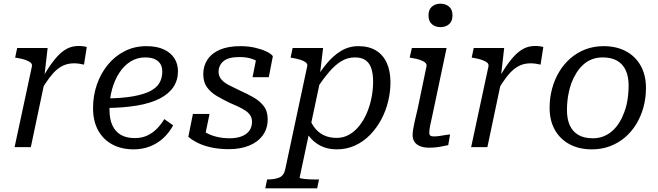

<svg xmlns="http://www.w3.org/2000/svg" viewBox="-20 -797 3565 1040"><path d="M59 0H147L226 -375L220 -380L238 -537H73L62 -485L74 -483Q99 -479 117.5 -472.5Q136 -466 145.5 -458Q155 -450 153 -438ZM450 -542Q446 -544 433.5 -546Q421 -548 406 -548Q372 -548 344.5 -534Q317 -520 291.5 -492.5Q266 -465 239.5 -424Q213 -383 182 -328L201 -305Q226 -347 247.5 -375.5Q269 -404 289.5 -421Q310 -438 332.5 -446Q355 -454 381 -454Q396 -454 408.5 -452Q421 -450 435 -447Z M704 12Q638 12 588.5 -14.5Q539 -41 511.5 -91Q484 -141 484 -212Q484 -278 504.5 -338Q525 -398 563 -445Q601 -492 654.5 -519.5Q708 -547 773 -547Q830 -547 868 -529Q906 -511 925 -480.5Q944 -450 944 -411Q944 -363 919.5 -326Q895 -289 846 -263.5Q797 -238 724 -225.5Q651 -213 553 -212L559 -264Q644 -265 702 -275.5Q760 -286 794.5 -304Q829 -322 844 -348.5Q859 -375 859 -409Q859 -434 848.5 -451Q838 -468 817.5 -477Q797 -486 766 -486Q723 -486 687.5 -464Q652 -442 626.5 -403Q601 -364 587 -313.5Q573 -263 573 -205Q573 -152 589 -117.5Q605 -83 635.5 -66Q666 -49 710 -49Q749 -49 779 -63.5Q809 -78 831.5 -101.5Q854 -125 870 -152L918 -118Q895 -76 862.5 -47Q830 -18 790 -3Q750 12 704 12Z M1220 11Q1169 11 1126.5 2Q1084 -7 1052.5 -22.5Q1021 -38 1000 -56L1025 -180H1115L1086 -40Q1068 -48 1062 -57.5Q1056 -67 1058 -78.5Q1060 -90 1066 -104Q1079 -87 1103 -74.5Q1127 -62 1158.5 -55Q1190 -48 1224 -48Q1259 -48 1286 -57.5Q1313 -67 1329 -87Q1345 -107 1345 -138Q1345 -158 1335 -173Q1325 -188 1307 -199.5Q1289 -211 1267 -221Q1245 -231 1222 -241Q1187 -258 1154.5 -277Q1122 -296 1101.5 -324Q1081 -352 1081 -395Q1081 -440 1104 -474.5Q1127 -509 1171.5 -528Q1216 -547 1282 -547Q1324 -547 1359.5 -539Q1395 -531 1421 -519Q1447 -507 1458 -493L1436 -379H1348L1370 -489Q1379 -488 1388.5 -481Q1398 -474 1403.5 -462Q1409 -450 1406 -433Q1395 -451 1376.5 -463Q1358 -475 1333.5 -481.5Q1309 -488 1277 -488Q1217 -488 1190.5 -465.5Q1164 -443 1164 -408Q1164 -383 1180.5 -365Q1197 -347 1224.5 -333.5Q1252 -320 1283 -305Q1319 -289 1352.5 -270Q1386 -251 1408 -223Q1430 -195 1430 -151Q1430 -100 1403 -63.5Q1376 -27 1329 -8Q1282 11 1220 11Z M1417 223 1427 175H1429Q1468 175 1493 164.5Q1518 154 1525 120L1644 -438Q1647 -450 1637.5 -458Q1628 -466 1609.5 -472.5Q1591 -479 1565 -483L1554 -485L1565 -537H1730L1711 -377L1719 -381L1603 165Q1603 168 1610.5 169.5Q1618 171 1630.5 172.5Q1643 174 1656.5 174.5Q1670 175 1681 175H1708L1698 223ZM1612 -138 1649 -179Q1660 -139 1680.5 -110Q1701 -81 1732 -65.5Q1763 -50 1804 -50Q1841 -50 1872 -68Q1903 -86 1927 -116.5Q1951 -147 1967.5 -186Q1984 -225 1992.5 -268.5Q2001 -312 2001 -354Q2001 -397 1991.5 -426Q1982 -455 1960.5 -470.5Q1939 -486 1903 -486Q1863 -486 1829.5 -466Q1796 -446 1763 -407.5Q1730 -369 1691 -311L1673 -340Q1709 -403 1746.5 -449Q1784 -495 1827 -521Q1870 -547 1921 -547Q1979 -547 2017.5 -523Q2056 -499 2075.5 -455Q2095 -411 2095 -351Q2095 -300 2082.5 -248Q2070 -196 2045 -149.5Q2020 -103 1984.5 -66.5Q1949 -30 1903.5 -9Q1858 12 1804 12Q1754 12 1716 -7.5Q1678 -27 1652.5 -61.5Q1627 -96 1612 -138Z M2215 -65Q2215 -79 2217.5 -95Q2220 -111 2226 -138Q2232 -165 2243 -211L2290 -437Q2293 -449 2283.5 -457.5Q2274 -466 2255.5 -472.5Q2237 -479 2211 -483L2199 -485L2211 -537H2399L2329 -205Q2321 -165 2315 -139.5Q2309 -114 2307 -99.5Q2305 -85 2305 -78Q2305 -68 2310.5 -63Q2316 -58 2329 -58Q2345 -58 2361 -60.5Q2377 -63 2392 -65.5Q2407 -68 2418 -69L2408 -11Q2393 -8 2376.5 -4.5Q2360 -1 2342 1Q2324 3 2304 3Q2278 3 2257.5 -4.5Q2237 -12 2226 -27.5Q2215 -43 2215 -65ZM2301 -714Q2301 -745 2319.5 -761Q2338 -777 2366 -777Q2394 -777 2412.5 -761Q2431 -745 2431 -714Q2431 -682 2412.5 -666Q2394 -650 2366 -650Q2338 -650 2319.5 -666Q2301 -682 2301 -714Z M2532 0H2620L2699 -375L2693 -380L2711 -537H2546L2535 -485L2547 -483Q2572 -479 2590.5 -472.5Q2609 -466 2618.5 -458Q2628 -450 2626 -438ZM2923 -542Q2919 -544 2906.5 -546Q2894 -548 2879 -548Q2845 -548 2817.5 -534Q2790 -520 2764.5 -492.5Q2739 -465 2712.5 -424Q2686 -383 2655 -328L2674 -305Q2699 -347 2720.5 -375.5Q2742 -404 2762.5 -421Q2783 -438 2805.5 -446Q2828 -454 2854 -454Q2869 -454 2881.5 -452Q2894 -450 2908 -447Z M3361 -188Q3370 -211 3375 -235Q3380 -259 3382.5 -284Q3385 -309 3385 -334Q3385 -382 3369.5 -416Q3354 -450 3323 -468Q3292 -486 3245 -486Q3212 -486 3185.5 -475.5Q3159 -465 3138.5 -446Q3118 -427 3102 -401.5Q3086 -376 3075 -347Q3067 -324 3061.5 -299.5Q3056 -275 3053.5 -250Q3051 -225 3051 -201Q3051 -152 3066.5 -118Q3082 -84 3113 -66Q3144 -48 3191 -48Q3224 -48 3250.5 -59Q3277 -70 3297.5 -88.5Q3318 -107 3334 -132.5Q3350 -158 3361 -188ZM2957 -212Q2957 -267 2970.5 -317Q2984 -367 3009.5 -409Q3035 -451 3071 -482Q3107 -513 3152 -530Q3197 -547 3250 -547Q3319 -547 3370.5 -519.5Q3422 -492 3450.5 -441Q3479 -390 3479 -321Q3479 -266 3465.5 -216.5Q3452 -167 3426.5 -125Q3401 -83 3365 -52.5Q3329 -22 3284 -5Q3239 12 3186 12Q3117 12 3065.5 -15.5Q3014 -43 2985.5 -93.5Q2957 -144 2957 -212Z"/></svg>

Font: Roboto Serif
Style: Italic
Weight: 400
Italic angle: -10°
Designer: Greg Gazdowicz
Foundry: Commercial Type
Version: Version 1.008